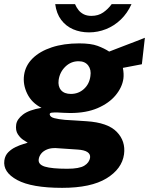

<svg xmlns="http://www.w3.org/2000/svg" viewBox="-49 -734 718 925"><path d="M250.5 171Q103.5 171 33.8 133.2Q-36 95.5 -28 38.5Q-24.5 14.5 -8.8 -1Q7 -16.5 26.8 -25.8Q46.5 -35 63 -39.8Q79.5 -44.5 84.5 -46.5Q79 -50 64 -59.5Q49 -69 37 -87.2Q25 -105.5 29 -134Q32.5 -159.5 61.5 -182Q90.5 -204.5 151 -214.5Q104 -238 82.2 -282.5Q60.5 -327 67 -372.5Q73.5 -418.5 108.2 -452.8Q143 -487 200.5 -506Q258 -525 332.5 -525Q389 -525 421.2 -513Q453.5 -501 477 -485.5Q492 -491.5 513.2 -499.5Q534.5 -507.5 558.2 -516.8Q582 -526 605.8 -535Q629.5 -544 649 -552L634.5 -424.5L543 -407Q548.5 -378 545.5 -355Q539.5 -313 508 -275Q476.5 -237 421.5 -213.2Q366.5 -189.5 289.5 -189.5Q276 -189.5 257.2 -190.5Q238.5 -191.5 230 -192Q209.5 -192.5 199.8 -191.2Q190 -190 190.5 -182.5Q192.5 -170 212.5 -164.8Q232.5 -159.5 264.5 -156.5Q282 -155 309.8 -153.8Q337.5 -152.5 367.5 -150Q470 -143.5 513.5 -98.8Q557 -54 548.5 9.5Q538.5 80 463.8 125.5Q389 171 250.5 171ZM275 79Q333 79 357.2 64.2Q381.5 49.5 385 25Q387 8.5 372 -1.5Q357 -11.5 324 -13.5L220.5 -20.5Q195.5 -21.5 177.5 -14Q159.5 -6.5 149.5 6Q139.5 18.5 137.5 33.5Q134 58.5 167.2 68.8Q200.5 79 275 79ZM292.5 -281.5Q329 -281.5 355.2 -305.2Q381.5 -329 386.5 -367Q391.5 -398 376 -418.5Q360.5 -439 329.5 -439Q293 -439 266 -413Q239 -387 233.5 -348.5Q229.5 -318 245 -299.8Q260.5 -281.5 292.5 -281.5ZM380 -578Q338 -578 303.2 -593Q268.5 -608 245.8 -638.2Q223 -668.5 217 -714H312.5Q319 -698.5 329 -685.8Q339 -673 354.5 -665.2Q370 -657.5 391.5 -657.5Q424.5 -657.5 448.2 -674Q472 -690.5 489 -714H584.5Q564.5 -670 533 -639.8Q501.5 -609.5 462 -593.8Q422.5 -578 380 -578Z"/></svg>

Font: Public Sans Thin ExtraBold
Style: Italic
Weight: 800
Italic angle: -8°
Version: Version 2.001